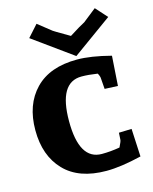

<svg xmlns="http://www.w3.org/2000/svg" viewBox="-116 -842 741 930"><g transform="rotate(-15 254.5 -377.0)"><path d="M302 11Q164 11 91.5 -64.5Q19 -140 19 -268Q19 -396 92 -471.5Q165 -547 302 -547Q371 -547 471 -521L461 -372L395 -375L391 -428Q391 -439 382 -455Q337 -462 302 -462Q188 -462 188 -268Q188 -74 301 -74Q344 -74 391 -82Q405 -110 405 -117L407 -152L471 -154L478 -14Q374 11 302 11ZM158 -765 225 -712Q229 -710 241 -702Q259 -691 304 -665Q364 -703 383 -712L450 -765L502 -707L304 -564L106 -707Z"/></g></svg>

Font: Andada SC
Style: Bold
Weight: 700
Designer: Carolina Giovagnoli
Foundry: Carolina Giovagnoli
Version: Version 1.003